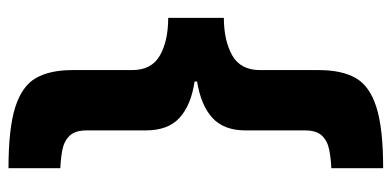

<svg xmlns="http://www.w3.org/2000/svg" viewBox="-255 -504 922 452"><g transform="rotate(-90 206.0 -278.0)"><path d="M36 41Q59 40 79.5 36Q100 32 112.5 19Q125 6 125 -21V-161Q125 -212 154.5 -239Q184 -266 240 -275V-281Q185 -289 155 -316Q125 -343 125 -396V-535Q125 -562 112.5 -575Q100 -588 80 -592Q60 -596 36 -597V-719Q130 -719 180 -703Q230 -687 248.5 -654Q267 -621 267 -569V-428Q267 -382 301.5 -362.5Q336 -343 390 -343V-212Q337 -212 302 -192.5Q267 -173 267 -127V12Q267 65 248.5 98Q230 131 180 147Q130 163 36 163Z"/></g></svg>

Font: Noto Sans Myanmar ExtraBold
Style: Regular
Weight: 800
Designer: Monotype Design Team
Foundry: Monotype Imaging Inc.
Version: Version 2.107; ttfautohint (v1.8.4.7-5d5b)